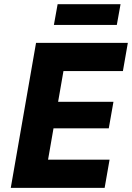

<svg xmlns="http://www.w3.org/2000/svg" viewBox="-20 -907 637 927"><path d="M154 -700H597.2L573.4 -564H286.4L212 -136H509L485.2 0H32ZM212.8 -415.6H527.8L505.2 -287.4H190.2ZM258.2 -886.6H562L544 -786.6H240.2Z"/></svg>

Font: Fixel Italic Variable 20240409 Display Thin
Style: Italic
Weight: 100
Italic angle: -10°
Designer: AlfaBravo + MacPaw
Foundry: Kyrylo Tkachov, Marchela Mozhyna, Serhii Makarenko, Maria Weinstein, Zakhar Kryvoshyya
Version: Version 1.211;Glyphs 3.2 (3225)